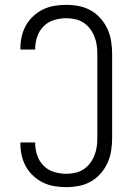

<svg xmlns="http://www.w3.org/2000/svg" viewBox="-20 -763 540 791"><path d="M253 8Q228 8 204 4Q180 0 158 -10.5Q136 -21 117.5 -38Q99 -55 87 -76.5Q75 -98 69.5 -122Q64 -146 64 -171V-176H125V-172Q125 -147 133.5 -122.5Q142 -98 160 -80Q178 -62 203 -54.5Q228 -47 253 -47Q271 -47 289.5 -51Q308 -55 323.5 -65Q339 -75 350.5 -90Q362 -105 369 -122.5Q376 -140 378.5 -158Q381 -176 381 -195V-540Q381 -559 378.5 -577Q376 -595 369 -612.5Q362 -630 350.5 -645Q339 -660 323.5 -670Q308 -680 289.5 -684Q271 -688 253 -688Q228 -688 203 -680.5Q178 -673 160 -655Q142 -637 133.5 -612.5Q125 -588 125 -563V-559H64V-564Q64 -589 69.5 -613Q75 -637 87 -658.5Q99 -680 117.5 -697Q136 -714 158 -724.5Q180 -735 204 -739Q228 -743 253 -743Q279 -743 305 -738Q331 -733 354 -720Q377 -707 394.5 -687Q412 -667 423 -643Q434 -619 438 -592.5Q442 -566 442 -540V-195Q442 -169 438 -142.5Q434 -116 423 -92Q412 -68 394.5 -48Q377 -28 354 -15Q331 -2 305 3Q279 8 253 8Z"/></svg>

Font: Iosevka Light
Style: Regular
Weight: 300
Monospace: yes
Designer: Belleve Invis
Foundry: Belleve Invis
Version: Version 32.5.0; ttfautohint (v1.8.4)